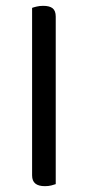

<svg xmlns="http://www.w3.org/2000/svg" viewBox="-20 -633 302 658"><path d="M90 -363H171V-2Q166 0 156 2.5Q146 5 134 5Q112 5 101 -4Q90 -13 90 -32ZM171 -296H90V-606Q95 -608 105.5 -610.5Q116 -613 128 -613Q150 -613 160.5 -604.5Q171 -596 171 -576Z"/></svg>

Font: Baloo Tamma 2
Style: Regular
Weight: 400
Designer: Divya Kowshik, Shuchita Grover and Ek Type
Foundry: Ek Type
Version: Version 1.700